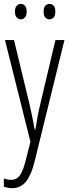

<svg xmlns="http://www.w3.org/2000/svg" viewBox="-21 -738 360 998"><path d="M205.6 -678.2Q205.6 -699.2 214.8 -708.5Q224.1 -717.8 235.8 -717.8Q248 -717.8 257.3 -708.5Q266.6 -699.2 266.6 -678.2Q266.6 -656.2 257.3 -647Q247.6 -637.2 235.8 -637.2Q224.6 -637.2 214.8 -647Q205.6 -656.2 205.6 -678.2ZM56.6 -678.2Q56.6 -698.7 66.4 -708.5Q75.7 -717.8 87.9 -717.8Q99.1 -717.8 108.4 -708.5Q117.7 -699.2 117.7 -678.2Q117.7 -656.2 108.4 -647Q98.6 -637.2 87.9 -637.2Q76.2 -637.2 66.4 -647Q56.6 -656.7 56.6 -678.2ZM137.2 -1 4.9 -529.8H51.8L131.8 -199.2Q146.5 -136.2 159.2 -64.9H163.1Q173.3 -134.8 189 -200.2L267.1 -529.8H314L159.2 100.1Q142.1 170.4 114.7 205.1Q86.9 240.2 41 240.2Q22.9 240.2 -1 231.9V189.9Q19.5 196.8 37.1 196.8Q66.4 196.8 83.5 171.9Q100.6 146.5 113.8 90.8Z"/></svg>

Font: Germano
Style: Regular
Weight: 300
Width: 3
Foundry: Ascender Corporation
Version: Version 1.10; ttfautohint (v1.5)